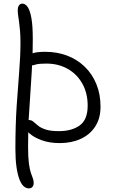

<svg xmlns="http://www.w3.org/2000/svg" viewBox="-20 -780 633 1060"><path d="M310 10Q253 10 209.5 -6Q166 -22 141 -45Q138 -47 136 -50Q135 -10 135 31Q135 88 139.5 122Q144 156 150.5 174.5Q157 193 161.5 205Q166 217 166 231Q166 244 159 252Q152 260 139 260Q124 260 110.5 248Q97 236 87 209.5Q77 183 71 141.5Q65 100 65 42Q65 -90 72 -195Q79 -300 86 -385.5Q93 -471 93 -545Q93 -583 90.5 -610.5Q88 -638 85.5 -657.5Q83 -677 80.5 -692.5Q78 -708 78 -723Q78 -741 85 -750.5Q92 -760 103 -760Q120 -760 133 -741Q146 -722 153.5 -679.5Q161 -637 161 -564Q161 -526 160 -486Q185 -494 229 -494Q295 -494 350.5 -473Q406 -452 447.5 -412Q489 -372 512 -316Q535 -260 535 -191Q535 -127 506 -82Q477 -37 426 -13.5Q375 10 310 10ZM157 -419Q156 -400 155 -380Q148 -282 142 -178Q140 -147 138 -117Q140 -117 142 -117Q154 -117 164.5 -108Q175 -99 190 -86.5Q205 -74 232 -65Q259 -56 305 -56Q376 -56 420 -87.5Q464 -119 464 -197Q464 -266 434.5 -318.5Q405 -371 353.5 -400Q302 -429 236 -429Q196 -429 178 -424Q167 -420 157 -419Z"/></svg>

Font: Shantell Sans Light Light
Style: Regular
Weight: 300
Version: Version 1.008;[ac192a2d6]